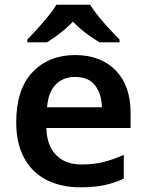

<svg xmlns="http://www.w3.org/2000/svg" viewBox="-20 -786 621 816"><path d="M299 -552Q408 -552 471.5 -487Q535 -422 535 -306V-242H177Q179 -168 218 -127.5Q257 -87 326 -87Q378 -87 420 -97.5Q462 -108 506 -128V-27Q466 -8 423 1Q380 10 320 10Q241 10 179.5 -20.5Q118 -51 83.5 -113Q49 -175 49 -267Q49 -406 118 -479Q187 -552 299 -552ZM299 -459Q248 -459 216.5 -426.5Q185 -394 180 -330H413Q412 -386 384.5 -422.5Q357 -459 299 -459ZM363 -766Q376 -744 398.5 -716.5Q421 -689 445 -663Q469 -637 488 -618V-606H403Q376 -622 346 -644.5Q316 -667 290 -694Q264 -667 235.5 -645Q207 -623 180 -606H96V-618Q115 -637 138.5 -663Q162 -689 184.5 -716.5Q207 -744 220 -766Z"/></svg>

Font: Noto Sans Malayalam SemiBold
Style: Regular
Weight: 600
Designer: Jelle Bosma - Monotype Design Team
Foundry: Monotype Imaging Inc.
Version: Version 2.104; ttfautohint (v1.8.4.7-5d5b)